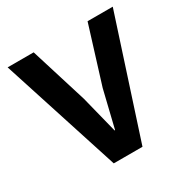

<svg xmlns="http://www.w3.org/2000/svg" viewBox="-158 -841 967 984"><g transform="rotate(-30 325.0 -349.0)"><path d="M409 0 636 -698H487L383 -363L330 -144H327L272 -363L168 -698H14L239 0Z"/></g></svg>

Font: IBM Plex Devanagari
Style: Bold
Weight: 700
Designer: Mike Abbink, Paul van der Laan, Pieter van Rosmalen, Erin McLaughlin
Foundry: Bold Monday
Version: Version 1.0